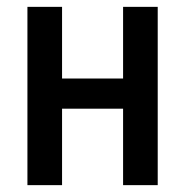

<svg xmlns="http://www.w3.org/2000/svg" viewBox="-20 -540 540 560"><path d="M60 0V-520H161V-311H339V-520H440V0H339V-223H161V0Z"/></svg>

Font: Iosevka Curly Semibold
Style: Regular
Weight: 600
Monospace: yes
Designer: Belleve Invis
Foundry: Belleve Invis
Version: Version 22.1.2; ttfautohint (v1.8.4)